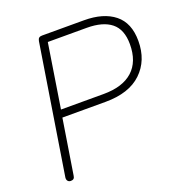

<svg xmlns="http://www.w3.org/2000/svg" viewBox="-128 -815 878 932"><g transform="rotate(-20 310.5 -349.5)"><path d="M81 6Q71 6 65.5 -0.5Q60 -7 61 -18L167 -685Q169 -696 174.5 -700.5Q180 -705 190 -705H407Q507 -705 564 -659.5Q621 -614 621 -521Q621 -420 556.5 -358.5Q492 -297 370 -297H147L102 -14Q101 -4 96 1Q91 6 81 6ZM154 -336H374Q473 -336 525 -383Q577 -430 577 -520Q577 -596 533.5 -631Q490 -666 407 -666H206Z"/></g></svg>

Font: Nunito ExtraLight
Style: Italic
Weight: 200
Italic angle: -9°
Designer: Vernon Adams
Foundry: Vernon Adams
Version: Version 3.602